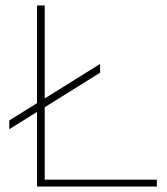

<svg xmlns="http://www.w3.org/2000/svg" viewBox="-20 -680 608 700"><path d="M552 -25V0H128H115V-272L14 -209V-241L115 -304V-660H143V-321L345 -447V-415L143 -289V-25Z"/></svg>

Font: Work Sans ExtraLight
Style: Regular
Weight: 280
Designer: Wei Huang
Foundry: Wei Huang
Version: Version 1.500